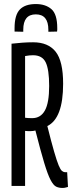

<svg xmlns="http://www.w3.org/2000/svg" viewBox="-20 -919 360 949"><path d="M289 10Q271 10 257.5 3.5Q244 -3 230 -29.5Q216 -56 198.5 -114Q181 -172 155 -274Q144 -271 133 -271Q125 -271 117 -271Q109 -271 104 -272V0H37V-703Q64 -706 90 -708Q116 -710 144 -710Q218 -710 255 -663.5Q292 -617 292 -505Q292 -334 214 -296Q234 -216 247.5 -169.5Q261 -123 270 -101.5Q279 -80 286.5 -74Q294 -68 302 -68Q303 -68 307 -68Q311 -68 312 -68L316 5Q311 6 304.5 8Q298 10 289 10ZM139 -335Q181 -335 202 -373Q223 -411 223 -494Q223 -575 206 -610.5Q189 -646 143 -646Q135 -646 125 -645Q115 -644 104 -642V-337Q112 -336 120.5 -335.5Q129 -335 139 -335ZM157 -899Q205 -899 234 -874Q263 -849 263 -780Q263 -776 263 -772Q263 -768 262 -763L219 -762V-772Q219 -848 157 -848Q95 -848 95 -772V-762L52 -763Q52 -768 52 -772Q52 -776 52 -780Q52 -845 78 -872Q104 -899 157 -899Z"/></svg>

Font: Georama ExtraCondensed
Style: Regular
Weight: 400
Width: 2
Designer: Jean-Baptiste Levee
Foundry: Production Type
Version: Version 1.000